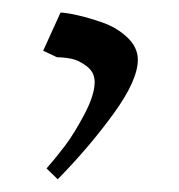

<svg xmlns="http://www.w3.org/2000/svg" viewBox="-20 -114 281 302"><path d="M47.9 -34.2 75.2 -94.2Q83 -94.2 100.8 -90.3Q118.7 -86.4 141.1 -78.6Q163.6 -70.8 180.2 -55.2Q196.8 -39.6 196.8 -20Q196.8 12.2 158.7 64.7Q120.6 117.2 70.8 168L53.2 150.9Q67.9 134.3 82.3 115.2Q96.7 96.2 112.8 65.7Q128.9 35.2 128.9 15.1Q128.9 -0.5 116.2 -10Q103.5 -19.5 91.8 -21.7Q80.1 -23.9 69.8 -23.9Z"/></svg>

Font: Dehuti Alt
Style: Book
Weight: 400
Version: Version 1.2